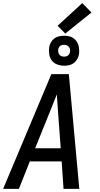

<svg xmlns="http://www.w3.org/2000/svg" viewBox="-20 -1210 640 1230"><path d="M0 0 309 -735H421L488 0H387L375 -176H171L101 0ZM205 -260H369L352 -490Q350 -519 348 -547.5Q346 -576 344 -605Q332 -576 321 -547.5Q310 -519 298 -490ZM391 -789Q368 -789 346.5 -797Q325 -805 312 -822Q299 -839 295.5 -862Q292 -885 295 -908Q298 -924 306.5 -939Q315 -954 328.5 -964Q342 -974 358.5 -977.5Q375 -981 391 -981Q406 -981 421 -978Q436 -975 448 -967Q460 -959 469 -947.5Q478 -936 482 -922Q486 -908 487 -892.5Q488 -877 486 -862Q483 -846 474.5 -831Q466 -816 452.5 -806Q439 -796 423 -792.5Q407 -789 391 -789ZM390 -847Q396 -847 403 -848.5Q410 -850 415 -854Q420 -858 423.5 -864Q427 -870 428 -876Q430 -885 428.5 -894Q427 -903 421.5 -909.5Q416 -916 408 -919.5Q400 -923 391 -923Q384 -923 377.5 -921.5Q371 -920 366 -916Q361 -912 357.5 -906Q354 -900 353 -894Q352 -885 353.5 -876Q355 -867 360 -860.5Q365 -854 373 -850.5Q381 -847 390 -847ZM398 -995 349 -1045 507 -1190 566 -1130Z"/></svg>

Font: Iosevka Aile Medium Oblique
Style: Regular
Weight: 500
Italic angle: -9°
Designer: Belleve Invis
Foundry: Belleve Invis
Version: Version 31.1.0; ttfautohint (v1.8.4)